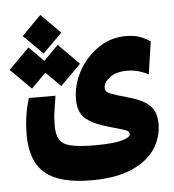

<svg xmlns="http://www.w3.org/2000/svg" viewBox="-86 -572 723 799"><g transform="rotate(-5 275.5 -173.0)"><path d="M264.2 178.7Q131.8 178.7 71.8 128.2Q11.7 77.6 11.7 -32.7Q11.7 -70.3 16.8 -107.7Q22 -145 34.2 -185.1H145.5Q139.2 -143.6 135.3 -119.4Q131.3 -95.2 131.3 -62Q131.3 -24.9 143.1 -3.7Q154.8 17.6 189.7 26.1Q224.6 34.7 293.5 34.7Q366.2 34.7 402.8 24.9Q439.5 15.1 439.5 0.5Q439.5 -12.2 419.2 -18.3Q398.9 -24.4 353.5 -37.6Q301.8 -52.7 274.9 -70.1Q248 -87.4 238.5 -110.4Q229 -133.3 229 -164.6Q229 -206.5 245.8 -249.3Q262.7 -292 293.5 -327.6Q324.2 -363.3 366 -385Q407.7 -406.7 458 -406.7Q491.7 -406.7 516.1 -398.2Q540.5 -389.6 560.1 -375.5L540 -239.7Q522.9 -249 500.5 -255.9Q478 -262.7 451.7 -262.7Q404.3 -262.7 378.2 -242.2Q352.1 -221.7 352.1 -199.7Q352.1 -190.4 357.4 -184.3Q362.8 -178.2 381.1 -171.6Q399.4 -165 439 -153.8Q491.2 -139.6 517.6 -122.1Q543.9 -104.5 553.2 -82.3Q562.5 -60.1 562.5 -31.7Q562.5 26.4 530.3 74.2Q498 122.1 431.9 150.4Q365.7 178.7 264.2 178.7ZM172.9 -223.1 111.8 -284.2 50.8 -223.1 -35.2 -308.6 50.8 -395 111.8 -333.5 172.9 -395 258.8 -308.6ZM111.8 -364.3 31.2 -444.3 111.8 -525.4 192.4 -444.3Z"/></g></svg>

Font: Cascadia Mono PL
Style: Bold
Weight: 700
Monospace: yes
Designer: Aaron Bell
Foundry: Saja Typeworks
Version: Version 2404.023; ttfautohint (v1.8.4)